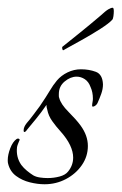

<svg xmlns="http://www.w3.org/2000/svg" viewBox="-21 -460 314 496"><path d="M94 16Q76 16 56 11Q36 6 20.5 -5.5Q5 -17 0 -37Q-1 -40 -1 -46Q-1 -60 5.5 -77Q12 -94 22 -101Q26 -103 28.5 -101Q31 -99 29 -97Q28 -94 26 -89.5Q24 -85 23 -80Q20 -54 34 -34Q40 -26 48.5 -19Q57 -12 65 -7Q72 -3 82 -1.5Q92 0 102 0Q118 0 133 -4Q148 -8 155 -17Q168 -33 168 -53Q168 -68 160 -85Q152 -102 135 -121Q124 -133 114 -147Q104 -161 101 -177Q100 -180 99.5 -183Q99 -186 99 -189Q86 -170 72.5 -153.5Q59 -137 49 -125Q45 -119 42 -119Q40 -119 40 -123Q40 -132 48 -142Q56 -151 66 -164.5Q76 -178 82 -186Q99 -211 107.5 -225.5Q116 -240 126 -252Q137 -265 153.5 -273Q170 -281 188 -281Q209 -281 226.5 -274.5Q244 -268 245 -242Q245 -230 240.5 -217.5Q236 -205 231 -194Q228 -188 222.5 -185.5Q217 -183 217 -187Q217 -191 218 -196Q219 -201 219 -205Q219 -222 213 -235Q208 -249 198 -255.5Q188 -262 177 -262Q161 -262 146 -249.5Q131 -237 131 -217Q131 -215 131 -212Q131 -209 132 -207Q136 -191 156 -171Q176 -151 187 -136Q206 -110 206 -83Q206 -56 190.5 -33.5Q175 -11 149.5 2.5Q124 16 94 16ZM142 -330Q141 -330 140 -333.5Q139 -337 140 -339Q160 -355 185.5 -375.5Q211 -396 238 -419Q252 -432 259 -436Q266 -440 270 -440Q273 -440 273 -431Q273 -425 272 -418Q271 -411 269 -409Q261 -400 238.5 -385.5Q216 -371 189 -356Q162 -341 142 -330Z"/></svg>

Font: Italianno
Style: Regular
Weight: 400
Designer: Robert E. Leuschke
Foundry: Robert E. Leuschke
Version: Version 1.100; ttfautohint (v1.8.3)